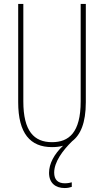

<svg xmlns="http://www.w3.org/2000/svg" viewBox="-20 -734 526 971"><path d="M254 139C254 85 297 27 345 -20C387 -52 414 -112 414 -217V-714H388V-221C388 -63 328 -15 243 -15C152 -15 98 -71 98 -221V-714H72V-217C72 -59 133 10 243 10C263 10 282 8 299 3C254 45 228 94 228 140C228 192 261 217 307 217C322 217 335 214 343 211V188C337 190 322 193 308 193C272 193 254 174 254 139Z"/></svg>

Font: Noto Sans Ethiopic ExtraCondensed Thin
Style: Regular
Weight: 100
Width: 2
Designer: Monotype Design Team
Foundry: Monotype Imaging Inc.
Version: Version 2.102